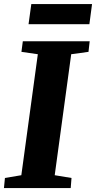

<svg xmlns="http://www.w3.org/2000/svg" viewBox="-29 -952 486 972"><path d="M-9 0 -4 -51 79 -65 162.5 -677.5 79.5 -689.5 86.5 -743H425L419 -689.5L331.5 -677.5L248 -65L333 -51L329 0ZM129.5 -931.5H437L423.5 -829.5H115.5Z"/></svg>

Font: Merriweather Light 18pt Black
Style: Italic
Weight: 900
Italic angle: -7.8°
Version: Version 2.101